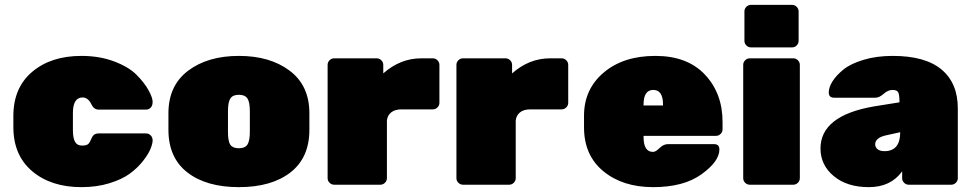

<svg xmlns="http://www.w3.org/2000/svg" viewBox="-20 -760 4006 790"><path d="M280 -295V-225Q280 -191 289 -176Q298 -161 317 -161Q336 -161 343 -167.5Q350 -174 357.5 -192.5Q365 -211 386 -211H581Q592 -211 600 -203Q608 -195 608 -182Q608 -169 599 -147Q590 -125 568 -97Q546 -69 514 -45.5Q482 -22 430 -6Q378 10 315 10Q190 10 112.5 -55.5Q35 -121 35 -237V-283Q35 -399 112.5 -464.5Q190 -530 315 -530Q389 -530 449 -507.5Q509 -485 541.5 -452.5Q574 -420 591 -389Q608 -358 608 -341.5Q608 -325 600 -317Q592 -309 581 -309H386Q367 -309 357 -329Q343 -359 320 -359Q280 -359 280 -295Z M673 -226V-294Q673 -408 754 -469Q835 -530 963 -530Q1091 -530 1172 -469Q1253 -408 1253 -294V-226Q1253 -111 1175 -50.5Q1097 10 963 10Q829 10 751 -50.5Q673 -111 673 -226ZM1008 -218V-302Q1008 -340 998 -355Q988 -370 963 -370Q938 -370 928 -355Q918 -340 918 -302V-218Q918 -178 928 -164Q938 -150 963 -150Q988 -150 998 -165Q1008 -180 1008 -218Z M1557 -493V-458Q1627 -520 1713 -520H1761Q1772 -520 1780 -512Q1788 -504 1788 -493V-337Q1788 -326 1780 -318Q1772 -310 1761 -310H1632Q1605 -310 1589.5 -297.5Q1574 -285 1572 -264V-27Q1572 -16 1564 -8Q1556 0 1545 0H1355Q1344 0 1336 -8Q1328 -16 1328 -27V-493Q1328 -504 1336 -512Q1344 -520 1355 -520H1530Q1541 -520 1549 -512Q1557 -504 1557 -493Z M2087 -493V-458Q2157 -520 2243 -520H2291Q2302 -520 2310 -512Q2318 -504 2318 -493V-337Q2318 -326 2310 -318Q2302 -310 2291 -310H2162Q2135 -310 2119.5 -297.5Q2104 -285 2102 -264V-27Q2102 -16 2094 -8Q2086 0 2075 0H1885Q1874 0 1866 -8Q1858 -16 1858 -27V-493Q1858 -504 1866 -512Q1874 -520 1885 -520H2060Q2071 -520 2079 -512Q2087 -504 2087 -493Z M2926 -201H2628V-196Q2628 -135 2667 -135Q2678 -135 2694 -151Q2710 -167 2729 -167H2918Q2940 -167 2940 -145Q2940 -96 2866.5 -43Q2793 10 2667.5 10Q2542 10 2462.5 -55.5Q2383 -121 2383 -236V-284Q2383 -393 2464 -461.5Q2545 -530 2676.5 -530Q2808 -530 2880.5 -453Q2953 -376 2953 -258V-228Q2953 -217 2945 -209Q2937 -201 2926 -201ZM2628 -330V-326H2708V-330Q2708 -390 2668 -390Q2628 -390 2628 -330Z M3244 0H3065Q3054 0 3046 -8Q3038 -16 3038 -27V-493Q3038 -504 3046 -512Q3054 -520 3065 -520H3244Q3255 -520 3263 -512Q3271 -504 3271 -493V-27Q3271 -16 3263 -8Q3255 0 3244 0ZM3266 -713V-592Q3266 -581 3258 -573Q3250 -565 3239 -565H3070Q3059 -565 3051 -573Q3043 -581 3043 -592V-713Q3043 -724 3051 -732Q3059 -740 3070 -740H3239Q3250 -740 3258 -732Q3266 -724 3266 -713Z M3356 -149Q3356 -284 3575 -322L3681 -339Q3681 -369 3676 -379.5Q3671 -390 3652.5 -390Q3634 -390 3616 -374Q3598 -358 3582 -358H3412Q3390 -358 3390 -379.5Q3390 -401 3405.5 -425.5Q3421 -450 3450.5 -474Q3480 -498 3533.5 -514Q3587 -530 3653 -530Q3787 -530 3854 -474Q3921 -418 3921 -314V-27Q3921 -16 3913 -8Q3905 0 3894 0H3719Q3708 0 3700 -8Q3692 -16 3692 -27V-55Q3645 10 3555 10Q3465 10 3410.5 -35.5Q3356 -81 3356 -149ZM3619 -138Q3684 -138 3684 -216L3625 -203Q3581 -193 3581 -166Q3581 -154 3591 -146Q3601 -138 3619 -138Z"/></svg>

Font: Rubik One
Style: Regular
Weight: 400
Designer: Hubert and Fischer with Elvire Volk Leonovitch
Foundry: Hubert and Fischer with Elvire Volk Leonovitch
Version: Version 1.001